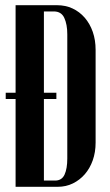

<svg xmlns="http://www.w3.org/2000/svg" viewBox="-20 -719 422 739"><path d="M40 -699H199Q232 -699 259 -686.5Q286 -674 306 -651Q326 -628 337 -596.5Q348 -565 348 -527V-170Q348 -133 337 -102Q326 -71 306.5 -48.5Q287 -26 260.5 -13Q234 0 202 0H40ZM149 -24H192Q218 -24 228.5 -47Q239 -70 239 -109V-587Q239 -625 227.5 -650Q216 -675 187 -675H149ZM2 -362H197V-338H2Z"/></svg>

Font: Moniqa Extra Bold Narrow Heading
Style: Regular
Weight: 800
Width: 4
Designer: Rajesh Rajput
Foundry: Rajesh Rajput
Version: Version 1.000;December 15, 2022;FontCreator 14.0.0.2794 32-b